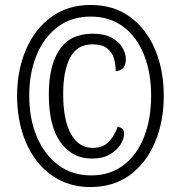

<svg xmlns="http://www.w3.org/2000/svg" viewBox="-20 -745 730 775"><path d="M345 10Q275 10 219.5 -19Q164 -48 126 -98.5Q88 -149 68.5 -215.5Q49 -282 49 -358Q49 -461 84.5 -544Q120 -627 186.5 -676Q253 -725 346 -725Q440 -725 506 -676Q572 -627 606.5 -544Q641 -461 641 -358Q641 -255 606 -171.5Q571 -88 505 -39Q439 10 345 10ZM348 -37Q425 -37 479.5 -79Q534 -121 562 -193.5Q590 -266 590 -358Q590 -451 561.5 -523Q533 -595 478.5 -636.5Q424 -678 346 -678Q268 -678 212.5 -636Q157 -594 127.5 -522Q98 -450 98 -359Q98 -266 128.5 -193.5Q159 -121 215 -79Q271 -37 348 -37ZM351 -105Q271 -105 224 -171Q177 -237 177 -364Q177 -481 220.5 -545Q264 -609 354 -609Q401 -609 430.5 -593Q460 -577 474 -553Q488 -529 488 -506Q488 -481 476 -469.5Q464 -458 447 -458Q447 -486 439.5 -510.5Q432 -535 411.5 -550.5Q391 -566 354 -566Q291 -566 263 -512.5Q235 -459 235 -366Q235 -260 266.5 -204Q298 -148 354 -148Q396 -148 419.5 -173Q443 -198 455 -234Q469 -230 475 -224Q481 -218 481 -205Q481 -185 466.5 -161.5Q452 -138 423 -121.5Q394 -105 351 -105Z"/></svg>

Font: Noto Serif ExtraCondensed
Style: Bold
Weight: 700
Width: 2
Designer: Monotype Design Team
Foundry: Monotype Imaging Inc.
Version: Version 2.014; ttfautohint (v1.8.4.7-5d5b)